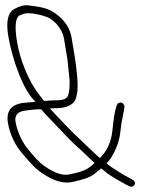

<svg xmlns="http://www.w3.org/2000/svg" viewBox="-20 -710 600 740"><path d="M149.5 -321C145.2 -327 139.7 -334.2 133 -342.5C89.5 -396.3 56.7 -482.1 45.9 -547.1C36.3 -604.6 38.9 -638.9 53.8 -650C60 -652.7 66.3 -655 72.6 -657C94.4 -663.9 141.9 -651.6 160.4 -644.6C187.9 -634.2 220.3 -598.7 226.1 -564L239.9 -481L246.6 -417C248 -408.3 248.6 -399.8 248.3 -391.5C247.7 -372.2 248.4 -361.6 243.4 -344.7C237.3 -324.1 214.1 -323 180.7 -323ZM344.3 -82C317.1 -54.7 294.7 -47.2 245.8 -37.5C221.2 -32.6 190.1 -43.1 152.5 -69C126.1 -87.2 109.6 -109.7 90 -132.3C68.8 -156.6 46.8 -199.5 40 -240C36.5 -261 44.1 -274.5 62.8 -280.5C78.7 -285.6 120.4 -289 138.9 -289C147.3 -278.3 156.3 -268.2 166 -258.5C184.1 -240.3 251.8 -167.4 271.6 -149.9C296.9 -127.8 320.5 -103.7 344.3 -82ZM117 -318C107.9 -316.7 97.8 -315.7 86.5 -315C31.1 -312.6 1.8 -289.6 10.5 -237C18.2 -190.8 38.1 -149.6 70.1 -113.5C91 -89.9 108.1 -66.6 137.3 -46C184.5 -12.7 225.7 -0.4 261 -9L285.5 -15C312.7 -21.7 332.1 -29.8 343.6 -39.5C355.2 -49.2 364 -56.3 369.8 -61C372.8 -59 379.9 -53.4 390.9 -44.1C402 -34.9 427.9 -19.2 468.5 3L479.3 8C494.7 16.4 511.2 -6.5 490 -18L479 -24C460.5 -32.6 406.7 -66.2 390.7 -80C417.9 -107.3 439.5 -160.8 443.2 -196.6C446.1 -224.4 449.9 -248.6 454.6 -269.2C459.2 -289.9 460.6 -301.8 458.7 -305C453.2 -314.4 445.9 -317.1 436.7 -313C427.6 -308.9 419.7 -273.4 413.1 -206.5C408.9 -163.5 392.9 -128.3 365.2 -101L355.3 -109.5C341.6 -121.2 310.8 -151.9 296.5 -165C255.5 -202.6 204.6 -256.9 172.4 -292C177.6 -292.7 186 -293 197.5 -293C239.4 -293 270.2 -308.5 274.5 -339C283 -364.3 279.9 -421 265.2 -509L256.1 -564C250 -600.3 230.5 -630.8 197.3 -655.5C166.7 -678.3 142.1 -683.2 87.1 -689.5C72.8 -691.1 55.9 -686.6 36.4 -676C10.6 -662.9 2.4 -627.9 11.9 -570.8C26.7 -482.3 70.5 -357.9 117 -318Z"/></svg>

Font: MewTooHand
Style: Lta
Weight: 400
Designer: Mew Too, Robert Jablonski
Version: Version 0.77